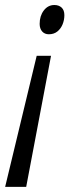

<svg xmlns="http://www.w3.org/2000/svg" viewBox="-40 -561 291 766"><path d="M-19.5 184.6 106.4 -338.4H163.6L64.5 184.6ZM154.8 -424.3Q138.2 -424.3 128.2 -435.5Q118.2 -446.8 118.2 -465.8Q118.2 -497.6 134.8 -519.3Q151.4 -541 176.8 -541Q194.8 -541 205.8 -530.8Q216.8 -520.5 216.8 -500.5Q216.8 -481 209.5 -463.4Q202.1 -445.8 188.5 -435.1Q174.8 -424.3 154.8 -424.3Z"/></svg>

Font: Open Sans Condensed
Style: Italic
Weight: 400
Width: 3
Italic angle: -12°
Designer: Monotype Design Team
Foundry: Monotype Imaging Inc.
Version: Version 3.000